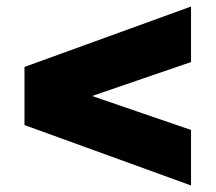

<svg xmlns="http://www.w3.org/2000/svg" viewBox="-20 -644 660 588"><path d="M565 -246V-76L55 -261V-439L565 -624V-454L262 -350Z"/></svg>

Font: Montserrat-Alt1 Black
Style: Regular
Weight: 900
Designer: Differentunic
Foundry: Differentunic
Version: Version 7.222